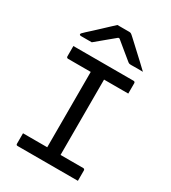

<svg xmlns="http://www.w3.org/2000/svg" viewBox="-224 -1060 1047 1174"><g transform="rotate(30 300.0 -473.0)"><path d="M347 -47H250L253 -72Q253 -91 253 -112Q253 -133 253 -152Q253 -214 253 -276.5Q253 -339 253 -401.5Q253 -464 253 -527Q253 -590 253 -653H352L347 -628Q347 -612 347 -593.5Q347 -575 347 -558Q347 -494 347 -430Q347 -366 347 -302Q347 -238 347 -174.5Q347 -111 347 -47ZM518 0H93Q90 0 88 -0.5Q86 -1 84.5 -2.5Q83 -4 82.5 -6Q82 -8 82 -11Q82 -24 82 -35.5Q82 -47 82 -59Q82 -71 82 -84H507Q511 -84 513 -82.5Q515 -81 516.5 -79Q518 -77 518 -73Q518 -60 518 -48Q518 -36 518 -24.5Q518 -13 518 0ZM82 -700H507Q512 -700 515 -697Q518 -694 518 -689Q518 -679 518 -670Q518 -661 518 -652.5Q518 -644 518 -635Q518 -626 518 -616H93Q88 -616 85 -619Q82 -622 82 -627Q82 -637 82 -646Q82 -655 82 -663.5Q82 -672 82 -681Q82 -690 82 -700ZM251 -946Q261 -946 277 -946Q293 -946 309.5 -946Q326 -946 335 -946Q343 -946 348.5 -942.5Q354 -939 369 -925Q377 -918 395 -901Q413 -884 436.5 -862.5Q460 -841 484 -818.5Q508 -796 529 -776Q510 -777 488 -776.5Q466 -776 448 -776Q437 -776 432 -777.5Q427 -779 419 -786Q403 -799 367 -828.5Q331 -858 279 -901L332 -881Q316 -881 300 -881Q284 -881 268 -881L320 -902Q270 -860 233 -830Q196 -800 168 -776H92Q88 -776 85.5 -777Q83 -778 82 -779.5Q81 -781 81 -783Q81 -787 85 -791.5Q89 -796 104 -810Q117 -822 136.5 -839.5Q156 -857 177.5 -877.5Q199 -898 218.5 -916Q238 -934 251 -946Z"/></g></svg>

Font: RecMonoLinear Nerd Font Mono
Style: Regular
Weight: 400
Monospace: yes
Version: Version 1.085; ttfautohint (v1.8.4.7-5d5b);Nerd Fonts 3.2.1